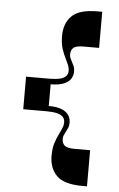

<svg xmlns="http://www.w3.org/2000/svg" viewBox="-57 -740 569 916"><g transform="rotate(5 227.5 -282.0)"><path d="M395 -37V136H374Q284 136 249 100Q214 64 214 6Q214 -30 221.5 -54.5Q229 -79 244 -109Q252 -125 256 -136Q260 -147 260 -158Q260 -174 251 -184Q242 -194 222.5 -199Q203 -204 173 -204H60V-360H173Q203 -360 222.5 -365Q242 -370 251 -380Q260 -390 260 -406Q260 -417 256 -428Q252 -439 244 -455Q229 -485 221.5 -509.5Q214 -534 214 -570Q214 -628 249 -664Q284 -700 374 -700H395V-527H320Q286 -527 273 -516.5Q260 -506 260 -484Q260 -475 263 -467.5Q266 -460 271 -451Q278 -438 282 -428.5Q286 -419 286 -404Q286 -387 277 -371Q268 -355 244.5 -344.5Q221 -334 180 -334V-230Q221 -230 244.5 -219.5Q268 -209 277 -193Q286 -177 286 -160Q286 -145 282 -135.5Q278 -126 271 -113Q266 -104 263 -96.5Q260 -89 260 -80Q260 -58 273 -47.5Q286 -37 320 -37Z"/></g></svg>

Font: Space Cowgirl
Style: Regular
Weight: 400
Designer: Valery Marier
Foundry: Valery Marier
Version: Version 1.000